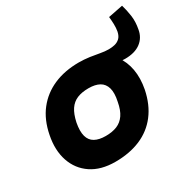

<svg xmlns="http://www.w3.org/2000/svg" viewBox="-190 -1105 1340 1320"><g transform="rotate(-30 480.0 -444.5)"><path d="M773 -571Q752 -571 732 -575Q712 -579 701 -584L476 -709Q528 -709 569 -703Q610 -697 644 -690.5Q678 -684 709 -684Q732 -684 755 -689Q778 -694 796 -710Q814 -726 821 -759Q826 -788 825 -817.5Q824 -847 821 -875L937 -898Q950 -855 957 -805.5Q964 -756 953 -700Q943 -640 897 -605.5Q851 -571 773 -571ZM362 9Q248 9 173 -41.5Q98 -92 68.5 -179.5Q39 -267 61 -377Q82 -486 139.5 -559.5Q197 -633 284.5 -671Q372 -709 485 -709Q570 -709 633.5 -679.5Q697 -650 736 -597Q775 -544 787.5 -473.5Q800 -403 784 -320Q762 -212 705.5 -138.5Q649 -65 562 -28Q475 9 362 9ZM393 -178Q446 -178 483.5 -193.5Q521 -209 545.5 -244.5Q570 -280 581 -341Q595 -405 583.5 -445Q572 -485 539 -503.5Q506 -522 453 -522Q400 -522 362.5 -506.5Q325 -491 301 -455.5Q277 -420 264 -359Q252 -295 263 -255Q274 -215 307 -196.5Q340 -178 393 -178Z"/></g></svg>

Font: REM ExtraBold
Style: Italic
Weight: 800
Italic angle: -11°
Designer: Octavio Pardo
Foundry: Ashler Design
Version: Version 1.005;gftools[0.9.28]